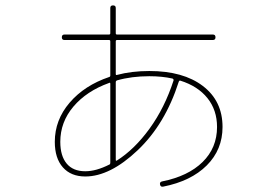

<svg xmlns="http://www.w3.org/2000/svg" viewBox="-20 -652 1040 720"><path d="M540 -366.2Q473.6 -366.2 418.9 -350.6Q414.1 -348.6 414.1 -343.8V-52.7Q414.1 -47.9 418 -49.8Q484.4 -91.8 541 -169.9Q597.7 -248 630.9 -350.6Q631.8 -354.5 627 -357.4Q587.9 -366.2 540 -366.2ZM206.1 -120.1Q206.1 -67.4 230 -38.6Q253.9 -9.8 299.8 -9.8Q340.8 -9.8 390.6 -35.2Q393.6 -36.1 393.6 -42V-337.9Q393.6 -343.8 388.7 -340.8Q304.7 -310.5 255.4 -252.4Q206.1 -194.3 206.1 -120.1ZM185.5 -120.1Q185.5 -202.1 241.2 -267.1Q296.9 -332 389.6 -363.3Q393.6 -364.3 393.6 -369.1V-497.1Q393.6 -502 388.7 -502H221.7Q211.9 -502 211.9 -512.2Q211.9 -522.5 221.7 -522.5H388.7Q393.6 -522.5 393.6 -527.3V-622.1Q393.6 -631.8 403.8 -631.8Q414.1 -631.8 414.1 -622.1V-527.3Q414.1 -522.5 418.9 -522.5H778.3Q788.1 -522.5 788.1 -512.2Q788.1 -502 778.3 -502H418.9Q414.1 -502 414.1 -497.1V-375Q414.1 -369.1 418.9 -371.1Q473.6 -385.7 540 -385.7Q667 -385.7 740.7 -329.6Q814.5 -273.4 814.5 -175.8Q814.5 -90.8 755.4 -31.7Q696.3 27.3 591.8 47.9Q582 49.8 580.1 40Q578.1 30.3 587.9 28.3Q685.5 8.8 739.7 -44.4Q793.9 -97.7 793.9 -175.8Q793.9 -239.3 757.8 -284.2Q721.7 -329.1 656.2 -349.6Q652.3 -350.6 650.4 -345.7Q599.6 -186.5 496.1 -88.4Q392.6 9.8 299.8 9.8Q246.1 9.8 215.8 -24.4Q185.5 -58.6 185.5 -120.1Z"/></svg>

Font: Rounded-X Mgen+ 1mn thin
Style: Regular
Weight: 100
Designer: [Source Han Sans]
Ryoko NISHIZUKA  (kana & ideographs); Paul D. Hunt (Latin, Greek & Cyrillic); Wenlong ZHANG  (bopomofo
Version: Version 1.059.20150602